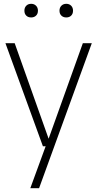

<svg xmlns="http://www.w3.org/2000/svg" viewBox="-20 -767 510 1007"><path d="M205 0 8.5 -540.5H57L235 -39.5L414.5 -540.5H461.5L185 220H139L219.5 0ZM327.5 -675.5Q312 -675.5 302 -685Q292 -694.5 292 -711Q292 -727 302 -737Q312 -747 327.5 -747Q343.5 -747 353.2 -737Q363 -727 363 -711Q363 -694.5 353.2 -685Q343.5 -675.5 327.5 -675.5ZM143.5 -675.5Q127.5 -675.5 117.8 -685Q108 -694.5 108 -711Q108 -727 117.8 -737Q127.5 -747 143.5 -747Q159 -747 169 -737Q179 -727 179 -711Q179 -694.5 169 -685Q159 -675.5 143.5 -675.5Z"/></svg>

Font: Encode Sans SemiCondensed SemiCondensed ExtraLight
Style: Regular
Weight: 200
Width: 4
Designer: Multiple Designers
Foundry: Impallari Type
Version: Version 3.000; ttfautohint (v1.8.3) -l 8 -r 50 -G 200 -x 14 